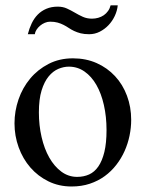

<svg xmlns="http://www.w3.org/2000/svg" viewBox="-20 -676 540 711"><path d="M465.8 -231.9Q465.8 -203.1 459.7 -173.6Q453.6 -144 441.4 -116.7Q429.2 -89.4 410.6 -65.4Q392.1 -41.5 367.7 -23.7Q343.3 -5.9 312.5 4.4Q281.7 14.6 245.1 14.6Q198.2 14.6 159.4 -4.4Q120.6 -23.4 92.5 -55.7Q64.5 -87.9 49.1 -130.4Q33.7 -172.9 33.7 -219.2Q33.7 -264.6 48.6 -307.9Q63.5 -351.1 91.6 -384.8Q119.6 -418.5 159.7 -439.2Q199.7 -460 250 -460Q298.3 -460 337.9 -442.4Q377.4 -424.8 406 -394Q434.6 -363.3 450.2 -321.5Q465.8 -279.8 465.8 -231.9ZM374.5 -194.3Q374.5 -244.1 364.7 -287.1Q355 -330.1 336.9 -361.6Q318.8 -393.1 293 -411.1Q267.1 -429.2 234.9 -429.2Q215.8 -429.2 196 -420.9Q176.3 -412.6 160.2 -393.1Q144 -373.5 134 -341.1Q124 -308.6 124 -259.8Q124 -211.9 134 -168.5Q144 -125 162.6 -92.3Q181.2 -59.6 207.3 -40.3Q233.4 -21 265.6 -21Q290 -21 310.1 -30Q330.1 -39.1 344.2 -59.6Q358.4 -80.1 366.5 -113.3Q374.5 -146.5 374.5 -194.3ZM416 -656.2Q414.1 -636.2 405 -616.9Q396 -597.7 381.8 -582.8Q367.7 -567.9 349.4 -558.6Q331.1 -549.3 310.1 -549.3Q292 -549.3 278.6 -552.7Q265.1 -556.2 254.4 -561.3Q243.7 -566.4 234.6 -572.5Q225.6 -578.6 215.6 -583.7Q205.6 -588.9 193.6 -592.3Q181.6 -595.7 165.5 -595.7Q155.8 -595.7 146 -591.6Q136.2 -587.4 128.4 -580.8Q120.6 -574.2 115.2 -565.9Q109.9 -557.6 108.9 -549.3H83Q88.4 -570.8 97.4 -589.6Q106.4 -608.4 119.9 -622.1Q133.3 -635.7 151.9 -643.6Q170.4 -651.4 193.8 -651.4Q212.9 -651.4 227.8 -644.5Q242.7 -637.7 257.1 -629.2Q271.5 -620.6 286.6 -613.8Q301.8 -606.9 320.8 -606.9Q332.5 -606.9 343.8 -610.1Q355 -613.3 364.3 -619.6Q373.5 -626 380.1 -635.3Q386.7 -644.5 389.6 -656.2Z"/></svg>

Font: Doulos SIL Am
Style: Regular
Weight: 400
Designer: Walt Agee, Victor Gaultney, Peter Martin, Debbi Hosken, Becca Hirsbrunner
Foundry: SIL International
Version: Version 5.000